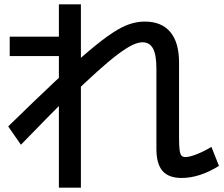

<svg xmlns="http://www.w3.org/2000/svg" viewBox="-20 -805 1040 890"><path d="M822 20Q762 20 733.5 -12.5Q705 -45 705 -115V-488Q705 -550 689.5 -579.5Q674 -609 641 -609Q620 -609 593 -596Q566 -583 526.5 -553.5Q487 -524 432 -474.5Q377 -425 301 -352H291Q248 -309 194.5 -254.5Q141 -200 77 -134L18 -219Q144 -342 235 -427.5Q326 -513 390.5 -567.5Q455 -622 500.5 -652Q546 -682 581.5 -693.5Q617 -705 651 -705Q729 -705 769.5 -656.5Q810 -608 810 -515V-164Q810 -129 812.5 -110Q815 -91 821 -84Q827 -77 839 -77Q858 -77 890.5 -89.5Q923 -102 960 -124L995 -36Q950 -8 906.5 6Q863 20 822 20ZM253 65V-545H25V-635H253V-785H355V65Z"/></svg>

Font: M PLUS 1 Thin Medium
Style: Regular
Weight: 500
Version: Version 1.001